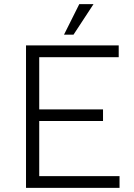

<svg xmlns="http://www.w3.org/2000/svg" viewBox="-20 -910 649 930"><path d="M106 0V-690H555V-633H170V-380H479V-324H170V-57H559V0ZM290 -742 364 -890H433L336 -742Z"/></svg>

Font: Mozilla Text ExtraLight
Style: Regular
Weight: 200
Designer: Studio DRAMA
Foundry: Studio DRAMA
Version: Version 1.000